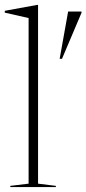

<svg xmlns="http://www.w3.org/2000/svg" viewBox="-26 -762 352 782"><path d="M129 -14 201.5 -5V0H16V-5L90.5 -14V-688.5L-6.5 -710.5V-718L125 -742H129ZM217 -522.5 251.5 -715H306V-710L226.5 -522.5Z"/></svg>

Font: Newsreader 72pt ExtraLight
Style: Regular
Weight: 275
Designer: Hugues Gentile
Foundry: Production Type
Version: Version 1.003; ttfautohint (v1.8.3)